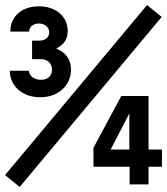

<svg xmlns="http://www.w3.org/2000/svg" viewBox="-40 -730 661 760"><path d="M75 -605C76 -624 92 -637 114 -637C137 -637 155 -622 155 -602C155 -583 139 -569 115 -569H87V-496H121C148 -496 166 -479 166 -454C166 -430 149 -414 122 -414C96 -414 76 -429 74 -450H-1C-1 -389 49 -345 119 -345C190 -345 241 -391 241 -454C241 -494 221 -522 184 -537V-539C213 -553 228 -575 228 -607C228 -665 181 -705 114 -705C46 -705 1 -665 1 -605ZM-20 -37 38 10 600 -663 542 -710ZM330 -70H473V0H548V-70H601V-138H548V-350H440L330 -145ZM472 -281V-138H398Z"/></svg>

Font: CommitMono-dimboump
Style: Bold
Weight: 700
Monospace: yes
Designer: Eigil Nikolajsen
Foundry: Eigil Nikolajsen
Version: Version 1.143